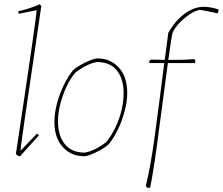

<svg xmlns="http://www.w3.org/2000/svg" viewBox="-20 -732 1053 907"><path d="M75 6Q65 6 55 -4Q61 -44 70.5 -107Q80 -170 91 -244.5Q102 -319 113 -393Q124 -467 133 -530.5Q142 -594 147.5 -635.5Q153 -677 153 -684L70 -667Q66 -671 66 -679Q83 -682 112.5 -691Q142 -700 168 -712L175 -703Q163 -622 150 -532Q137 -442 124 -355Q111 -268 100.5 -195Q90 -122 83.5 -75.5Q77 -29 77 -20L155 -101L164 -93Z M377 6Q316 6 276.5 -37.5Q237 -81 237 -156Q237 -196 248.5 -240.5Q260 -285 280 -327Q300 -369 324 -399Q339 -413 362 -426Q385 -439 407 -447.5Q429 -456 441 -456Q502 -456 541.5 -412.5Q581 -369 581 -294Q581 -254 569.5 -209.5Q558 -165 538.5 -123.5Q519 -82 494 -51Q480 -38 456.5 -24.5Q433 -11 411 -2.5Q389 6 377 6ZM378 -11Q399 -13 428 -27Q457 -41 483 -62Q507 -92 525.5 -130.5Q544 -169 554 -211Q564 -253 564 -291Q564 -358 533 -398Q502 -438 440 -439Q419 -437 390 -423Q361 -409 335 -388Q311 -359 293 -320Q275 -281 264.5 -239Q254 -197 254 -159Q254 -92 285.5 -52Q317 -12 378 -11Z M675 155Q671 151 669 145Q691 57 710 -82Q729 -221 756 -434H685Q685 -445 690 -450Q707 -450 724 -450Q741 -450 758 -449Q762 -480 766.5 -511.5Q771 -543 775 -577Q809 -636 853.5 -668Q898 -700 944 -700Q958 -700 977.5 -696.5Q997 -693 1013 -687L1010 -672L1004 -669Q999 -671 982.5 -674.5Q966 -678 948 -681.5Q930 -685 921 -685Q899 -680 874 -663Q849 -646 827.5 -623.5Q806 -601 795 -577Q792 -565 787 -531Q782 -497 775 -449Q806 -449 836.5 -449.5Q867 -450 897 -453L903 -447L901 -434H773Q766 -380 757 -314Q748 -248 739 -178.5Q730 -109 721 -42Q711 31 702 84.5Q693 138 689 155Z"/></svg>

Font: Labrada Thin
Style: Italic
Weight: 100
Italic angle: -7°
Designer: Mercedes Jáuregui
Foundry: Omnibus-Type Team
Version: Version 1.000; ttfautohint (v1.8.4.7-5d5b)